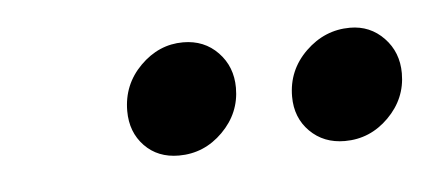

<svg xmlns="http://www.w3.org/2000/svg" viewBox="-26 -629 415 181"><g transform="rotate(-5 182.0 -539.0)"><path d="M295 -486Q275 -486 262 -499Q249 -512 249 -532Q249 -557 267 -574.5Q285 -592 309 -592Q328 -592 341 -578.5Q354 -565 354 -545Q354 -521 336.5 -503.5Q319 -486 295 -486ZM138 -486Q118 -486 105.5 -499Q93 -512 93 -532Q93 -557 110.5 -574.5Q128 -592 151 -592Q171 -592 184 -578.5Q197 -565 197 -545Q197 -521 179.5 -503.5Q162 -486 138 -486Z"/></g></svg>

Font: Rasa Medium
Style: Italic
Weight: 500
Italic angle: -7.10001°
Designer: Anna Giedrys (Yrsa+Rasa design), David Brezina (Yrsa art-direction, Rasa art-direction, design)
Foundry: Rosetta Type Foundry
Version: Version 2.004